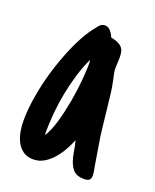

<svg xmlns="http://www.w3.org/2000/svg" viewBox="-88 -450 415 515"><g transform="rotate(20 119.5 -192.5)"><path d="M231.4 -6.3Q231.4 3.4 226.6 7.1Q221.7 10.7 212.9 10.7Q189.9 10.7 179.9 -1.5Q169.9 -13.7 165 -33.7Q163.6 -40.5 162.1 -47.6Q160.6 -54.7 159.7 -61.5Q158.7 -67.9 157.7 -70.3Q156.7 -72.8 155.8 -79.6Q149.9 -65.4 141.4 -50Q132.8 -34.7 121.6 -21.7Q110.4 -8.8 96.4 -0.5Q82.5 7.8 65.9 7.8Q48.3 7.8 36.6 -0.7Q24.9 -9.3 18.3 -22.2Q11.7 -35.2 9 -50.8Q6.3 -66.4 6.3 -80.6Q6.3 -113.8 12.9 -152.6Q19.5 -191.4 31.2 -230.2Q43 -269 58.6 -304.9Q74.2 -340.8 92.8 -367.7V-367.2L95.7 -371.6Q101.1 -378.9 108.2 -387.5Q115.2 -396 125 -396Q134.3 -396 141.1 -387.9Q147.9 -379.9 150.9 -371.1Q163.6 -368.7 171.4 -365Q179.2 -361.3 183.6 -356Q188 -350.6 189.5 -343.5Q190.9 -336.4 190.9 -328.1Q190.9 -324.7 190.9 -320.8Q190.9 -316.9 190.4 -313Q189.9 -309.1 189.9 -303.7Q189.9 -298.3 189.9 -293.9Q189.9 -289.1 191.7 -281.2Q193.4 -273.4 195.3 -265.1L198.7 -247.1Q201.2 -232.9 202.9 -214.8Q204.6 -196.8 207 -178.7Q209 -160.2 210.9 -142.8Q212.9 -125.5 214.8 -110.8L226.6 -38.6L228 -30.3Q229 -23.9 230.2 -18.6Q231.4 -13.2 231.4 -6.3ZM119.6 -287.1Q119.6 -288.1 119.1 -290.3Q118.7 -292.5 118.2 -294.9Q106.9 -271 98.4 -242.9Q89.8 -214.8 84.2 -185.8Q78.6 -156.7 75.9 -127.7Q73.2 -98.6 73.2 -72.8Q73.2 -70.3 73.2 -68.4Q73.2 -66.4 73.7 -64.5V-64Q85.4 -82 94 -111.6Q102.5 -141.1 108.4 -173.6Q114.3 -206.1 116.9 -236.6Q119.6 -267.1 119.6 -287.1Z"/></g></svg>

Font: Just Another Hand
Style: Regular
Weight: 400
Designer: Astigmatic (AOETI)
Foundry: Astigmatic (AOETI)
Version: Version 1.000